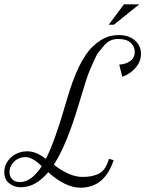

<svg xmlns="http://www.w3.org/2000/svg" viewBox="-108 -863 675 892"><path d="M398 -125 420 -119Q378 9 266 9Q196 9 116 -63Q58 7 -12 7Q-42 7 -65 -11Q-88 -29 -88 -63Q-88 -103 -57 -131.5Q-26 -160 20 -160Q60 -160 105 -125Q145 -200 202 -398Q229 -492 260 -555Q291 -618 324 -648Q357 -678 384.5 -689Q412 -700 444 -700Q491 -700 519 -675Q547 -650 547 -613Q547 -578 522.5 -549Q498 -520 460 -506L446 -563Q475 -564 496.5 -579Q518 -594 518 -622Q518 -647 499 -664.5Q480 -682 441 -682Q423 -682 407 -675.5Q391 -669 377 -653Q363 -637 351.5 -622.5Q340 -608 328 -580Q316 -552 308.5 -535Q301 -518 290 -483Q279 -448 274.5 -433Q270 -418 259 -382Q201 -187 142 -98Q215 -41 275 -41Q325 -41 354.5 -58Q384 -75 398 -125ZM-16 -17Q38 -17 86 -91Q42 -133 12 -133Q-22 -133 -43 -111.5Q-64 -90 -64 -65Q-64 -43 -51 -30Q-38 -17 -16 -17ZM539 -843 421 -748H397L468 -843Z"/></svg>

Font: Dynalight
Style: Regular
Weight: 400
Designer: Astigmatic (AOETI)
Foundry: Astigmatic (AOETI)
Version: Version 1.000